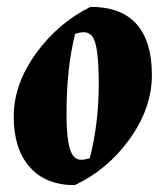

<svg xmlns="http://www.w3.org/2000/svg" viewBox="-20 -525 483 560"><path d="M249 -419Q239 -431 225.5 -431Q212 -431 199 -426Q174 -326 174 -194Q174 -93 194 -70Q203 -59 216 -59Q229 -59 242 -64Q268 -165 268 -280.5Q268 -396 249 -419ZM244 -505Q334 -505 378.5 -454.5Q423 -404 423 -307Q423 -210 358.5 -120Q294 -30 198 15Q113 15 66.5 -38Q20 -91 20 -185Q20 -279 84.5 -368.5Q149 -458 244 -505Z"/></svg>

Font: Almendra
Style: Bold Italic
Weight: 700
Italic angle: -12°
Designer: Ana Sanfelippo
Foundry: Ana Sanfelippo
Version: Version 1.004